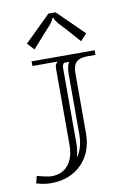

<svg xmlns="http://www.w3.org/2000/svg" viewBox="-76 -671 485 735"><g transform="rotate(-10 166.0 -303.5)"><path d="M184.1 -409.2V-113.8Q184.1 -90.3 176.8 -62Q201.2 -96.7 201.2 -148.9V-384.8Q201.2 -410.6 210.9 -428.2H191.9Q184.1 -422.4 184.1 -409.2ZM157.2 -409.2Q157.2 -420.9 158.9 -425.3Q160.6 -429.7 166 -435.1V-437H69.8V-455.1H314.9V-437H279.8Q227.1 -437 227.1 -384.8V-148.9Q227.1 -73.7 181.6 -28.3Q136.2 17.1 62 17.1Q34.7 17.1 5.9 7.8L13.2 -20Q52.7 -8.8 69.8 -8.8Q111.3 -8.8 134.3 -37.6Q157.2 -66.4 157.2 -113.8ZM192.9 -624 293.9 -524.9 270 -498 232.9 -540Q225.6 -548.8 214.4 -560.5Q203.1 -572.3 197.5 -578.6Q191.9 -585 187 -592Q182.1 -599.1 181.2 -604H176.8Q175.8 -599.1 170.9 -591.8Q166 -584.5 160.9 -578.6Q155.8 -572.8 144.3 -560.3Q132.8 -547.9 126 -540L88.9 -498L64 -524.9L165 -624Z"/></g></svg>

Font: FoglihtenNo01
Style: Regular
Weight: 500
Version: Version 0.61